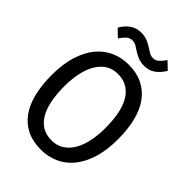

<svg xmlns="http://www.w3.org/2000/svg" viewBox="-239 -918 1029 1029"><g transform="rotate(45 275.0 -403.5)"><path d="M522.9 -323.2Q522.9 -237.3 502.7 -174.8Q482.4 -112.3 448 -71.5Q413.6 -30.8 367.4 -11Q321.3 8.8 270 8.8Q208.5 8.8 162.8 -13.4Q117.2 -35.6 87.2 -77.6Q57.1 -119.6 42.5 -179.9Q27.8 -240.2 27.8 -315.9Q27.8 -400.9 47.9 -463.4Q67.9 -525.9 102.3 -566.7Q136.7 -607.4 182.6 -627.2Q228.5 -647 279.8 -647Q341.3 -647 387 -624.5Q432.6 -602.1 462.9 -560.3Q493.2 -518.6 508.1 -458.5Q522.9 -398.4 522.9 -323.2ZM432.6 -316.9Q432.6 -373 424.1 -419.7Q415.5 -466.3 396.5 -500Q377.4 -533.7 347.4 -552.2Q317.4 -570.8 274.9 -570.8Q233.9 -570.8 204.3 -551Q174.8 -531.2 155.8 -497.3Q136.7 -463.4 127.4 -417.7Q118.2 -372.1 118.2 -320.8Q118.2 -264.2 127 -217.5Q135.7 -170.9 154.5 -137.5Q173.3 -104 203.1 -85.4Q232.9 -66.9 274.9 -66.9Q315.9 -66.9 345.7 -86.7Q375.5 -106.4 394.8 -140.4Q414.1 -174.3 423.3 -219.7Q432.6 -265.1 432.6 -316.9ZM98.1 -745.1Q119.1 -780.3 145.8 -798.1Q172.4 -815.9 206.1 -815.9Q234.4 -815.9 253.9 -807.6Q273.4 -799.3 288.6 -789.6Q303.7 -779.8 317.1 -771.5Q330.6 -763.2 347.2 -763.2Q366.7 -763.2 381.6 -776.6Q396.5 -790 410.2 -811L452.1 -771Q430.7 -735.8 404.3 -718Q377.9 -700.2 344.2 -700.2Q315.4 -700.2 296.1 -708.5Q276.9 -716.8 261.7 -726.6Q246.6 -736.3 233.2 -744.6Q219.7 -752.9 203.1 -752.9Q183.1 -752.9 168.5 -739.5Q153.8 -726.1 140.1 -705.1ZM0 -638.2Z"/></g></svg>

Font: Code New Roman
Style: Regular
Weight: 400
Monospace: yes
Designer: Sam Radian
Foundry: Code New Roman
Version: Version 2.00 November 29, 2014